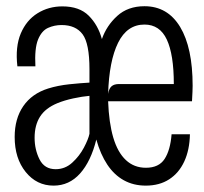

<svg xmlns="http://www.w3.org/2000/svg" viewBox="-20 -576 640 602"><path d="M148 6Q95 6 60.5 -36.8Q26 -79.5 26 -146.5Q26 -204 53 -243.2Q80 -282.5 131 -298.5Q161.5 -308 197.5 -311.8Q233.5 -315.5 260.5 -317V-359Q260.5 -439.5 239 -468.5Q217.5 -497.5 173 -497.5Q150.5 -497.5 130.5 -488.5Q110.5 -479.5 99.2 -451.8Q88 -424 91 -368H34.5Q27.5 -429.5 45.2 -471.2Q63 -513 97.8 -534.5Q132.5 -556 175.5 -556Q229 -556 258.2 -526.8Q287.5 -497.5 299.5 -453.5Q314 -495.5 347.5 -526Q381 -556.5 433 -556.5Q505.5 -556.5 544.8 -491.5Q584 -426.5 584 -307Q584 -297.5 583.5 -288L582 -258.5H319Q321.5 -191 335.2 -144.5Q349 -98 374.8 -74Q400.5 -50 437.5 -50Q478 -50 496 -77.5Q514 -105 518 -155H575.5Q574.5 -106 557.8 -69.8Q541 -33.5 510.5 -13.8Q480 6 437 6Q398.5 6 368.2 -10.8Q338 -27.5 316.5 -59.8Q295 -92 282 -138.5Q265 -70 231 -32Q197 6 148 6ZM319 -281.5Q321.5 -298 329.5 -305.2Q337.5 -312.5 353 -312.5H525Q525 -405 503 -452Q481 -499 433 -499Q378.5 -499 350.2 -441.8Q322 -384.5 319 -281.5ZM154.5 -45.5Q184 -45.5 206.5 -66Q229 -86.5 243 -113Q257 -139.5 260.5 -156.5V-275.5Q237.5 -273.5 209.8 -267.5Q182 -261.5 160 -252.5Q122.5 -237 105.5 -210.2Q88.5 -183.5 88.5 -144Q88.5 -107 104 -76.2Q119.5 -45.5 154.5 -45.5Z"/></svg>

Font: Spline Sans Mono Light
Style: Regular
Weight: 300
Monospace: yes
Version: Version 1.004